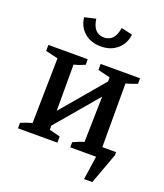

<svg xmlns="http://www.w3.org/2000/svg" viewBox="-152 -810 897 1049"><g transform="rotate(20 296.0 -286.0)"><path d="M28 0V-32Q43 -38 58 -43.5Q73 -49 93 -54L100 -433L28 -450V-485H257V-453Q242 -446 226.5 -440.5Q211 -435 194 -431V-162L403 -409V-433L332 -450V-485H561V-453Q545 -447 530 -441.5Q515 -436 496 -431V-61H576V-43L510 137H462L482 0H332V-30Q347 -37 363 -43.5Q379 -50 395 -54L401 -320L194 -76V-52L257 -36V0ZM299 -575Q241 -575 203 -608Q165 -641 160 -694L225 -709Q236 -627 299 -627Q361 -627 373 -709L438 -694Q433 -642 395 -608.5Q357 -575 299 -575Z"/></g></svg>

Font: Piazzolla Medium
Style: Regular
Weight: 500
Designer: Juan Pablo del Peral
Foundry: Huerta Tipografica
Version: Version 1.330